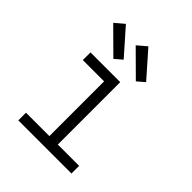

<svg xmlns="http://www.w3.org/2000/svg" viewBox="-213 -899 1027 1027"><g transform="rotate(45 300.0 -386.0)"><path d="M99 0V-58H276V-472H115V-530H340V-58H501V0ZM396 -592 259 -728 311 -772 438 -628ZM226 -592 89 -728 141 -772 268 -628Z"/></g></svg>

Font: Iosevka Slab Light Extended
Style: Regular
Weight: 300
Width: 7
Monospace: yes
Designer: Belleve Invis
Foundry: Belleve Invis
Version: Version 11.1.0; ttfautohint (v1.8.3)